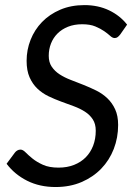

<svg xmlns="http://www.w3.org/2000/svg" viewBox="-20 -744 548 772"><path d="M463.5 -605.5Q458 -598.5 453 -594.8Q448 -591 441 -591Q432.5 -591 423 -599.8Q413.5 -608.5 398.8 -618.8Q384 -629 363 -637.8Q342 -646.5 310.5 -646.5Q278.5 -646.5 253.5 -636.5Q228.5 -626.5 211.2 -609.2Q194 -592 185 -569Q176 -546 176 -519.5Q176 -493.5 188 -475.8Q200 -458 219.5 -445.2Q239 -432.5 264.2 -422.8Q289.5 -413 315.5 -402.8Q341.5 -392.5 366.8 -380Q392 -367.5 411.5 -349Q431 -330.5 443 -304.5Q455 -278.5 455 -241.5Q455 -190.5 437.5 -145.2Q420 -100 387.2 -66Q354.5 -32 308 -12Q261.5 8 203.5 8Q139.5 8 89.2 -17.2Q39 -42.5 6.5 -85.5L39.5 -130Q43.5 -135.5 49.5 -139Q55.5 -142.5 62.5 -142.5Q72 -142.5 83 -131.2Q94 -120 111 -106.2Q128 -92.5 153 -81.2Q178 -70 215.5 -70Q250 -70 277.8 -81Q305.5 -92 324.8 -111.5Q344 -131 354.5 -158.2Q365 -185.5 365 -218.5Q365 -246 353 -264.2Q341 -282.5 321.5 -295Q302 -307.5 277 -316.8Q252 -326 226 -335.5Q200 -345 175 -357Q150 -369 130.5 -387.5Q111 -406 99 -433Q87 -460 87 -499.5Q87 -543.5 103 -584Q119 -624.5 149 -655.5Q179 -686.5 222.2 -705Q265.5 -723.5 319.5 -723.5Q374.5 -723.5 418.5 -702.5Q462.5 -681.5 491 -645Z"/></svg>

Font: Lato
Style: Italic
Weight: 400
Italic angle: -7°
Designer: Lukasz Dziedzic
Foundry: tyPoland Lukasz Dziedzic
Version: Version 2.007; 2014-02-27